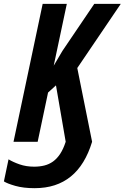

<svg xmlns="http://www.w3.org/2000/svg" viewBox="-72 -734 645 994"><path d="M106.9 240.2Q49.3 240.2 7.3 228.3Q-34.7 216.3 -51.8 205.1L-27.8 90.8Q-4.9 105 29.3 116.9Q63.5 128.9 105 128.9Q133.3 128.9 157.7 122.8Q182.1 116.7 202.6 102.1Q223.1 87.4 239.5 62.5Q255.9 37.6 268.1 0L217.8 -292L176.8 -254.9L123 0H-2L148.9 -713.9H273.9L206.1 -394L251 -470.2L416 -713.9H553.2L328.1 -381.8L404.8 0Q386.7 59.6 359.1 104.7Q331.5 149.9 294.4 179.9Q257.3 210 210.7 225.1Q164.1 240.2 106.9 240.2Z"/></svg>

Font: Open Sans Condensed
Style: Italic
Weight: 400
Width: 3
Italic angle: -12°
Designer: Monotype Design Team
Foundry: Monotype Imaging Inc.
Version: Version 3.000